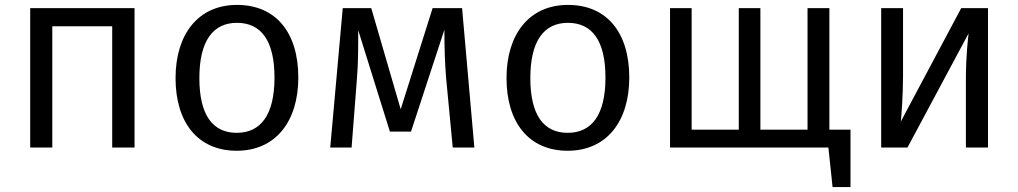

<svg xmlns="http://www.w3.org/2000/svg" viewBox="-20 -601 4146 782"><path d="M437 0H528V-568H103V0H193V-494H437Z M945 -581C787 -581 695 -461 695 -283C695 -103 785 13 944 13C1103 13 1195 -107 1195 -285C1195 -467 1105 -581 945 -581ZM945 -508C1044 -508 1098 -435 1098 -285C1098 -133 1042 -60 944 -60C846 -60 792 -133 792 -283C792 -435 848 -508 945 -508Z M1862 -568H1742L1612 -156L1492 -568H1376L1325 0H1412L1434 -284C1439 -343 1439 -411 1439 -478L1568 -65H1654L1790 -480C1790 -401 1792 -346 1797 -283L1824 0H1912Z M2293 -581C2135 -581 2043 -461 2043 -283C2043 -103 2133 13 2292 13C2451 13 2543 -107 2543 -285C2543 -467 2453 -581 2293 -581ZM2293 -508C2392 -508 2446 -435 2446 -285C2446 -133 2390 -60 2292 -60C2194 -60 2140 -133 2140 -283C2140 -435 2196 -508 2293 -508Z M3358 -73V-568H3269V-73H3077V-568H2989V-73H2797V-568H2709V0H3354L3371 161H3444V-73Z M4004 -568H3895L3649 -106C3651 -125 3658 -212 3658 -294V-568H3569V0H3676L3925 -465C3923 -449 3914 -372 3914 -279V0H4004Z"/></svg>

Font: Glow Sans SC Normal Book
Style: Regular
Weight: 500
Designer: Ryoko NISHIZUKA (kana, bopomofo & ideographs); Paul D. Hunt (Latin, Greek & Cyrillic); Sandoll Communications, Soo-young
Version: Version 0.93